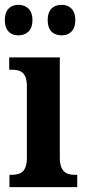

<svg xmlns="http://www.w3.org/2000/svg" viewBox="-25 -773 354 793"><path d="M230 -627C258 -627 286 -643 286 -690C286 -737 258 -753 230 -753C199 -753 172 -737 172 -690C172 -643 199 -627 230 -627ZM51 -627C80 -627 109 -643 109 -690C109 -737 80 -753 51 -753C22 -753 -5 -737 -5 -690C-5 -643 22 -627 51 -627ZM14 0H294V-51H284C248 -51 222 -64 222 -123V-536H13V-485H26C61 -485 86 -472 86 -417V-122C86 -64 61 -51 24 -51H14Z"/></svg>

Font: Noto Serif Myanmar Condensed
Style: Bold
Weight: 700
Width: 3
Designer: Ben Mitchell and the Monotype Design Team
Foundry: Monotype Imaging Inc.
Version: Version 2.106